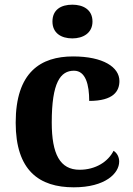

<svg xmlns="http://www.w3.org/2000/svg" viewBox="-20 -790 567 820"><path d="M289 -626C335 -626 375 -649 375 -698C375 -749 335 -770 289 -770C241 -770 204 -749 204 -698C204 -649 241 -626 289 -626ZM295 10C430 10 489 -50 489 -100C489 -118 481 -136 465 -146C442 -100 389 -65 320 -65C236 -65 201 -132 201 -267C201 -438 238 -488 296 -488C346 -488 361 -428 361 -359C465 -359 490 -401 490 -444C490 -503 421 -549 292 -549C154 -549 47 -482 47 -266C47 -61 148 10 295 10Z"/></svg>

Font: Noto Serif Test
Style: Bold
Weight: 700
Version: Version 1.000